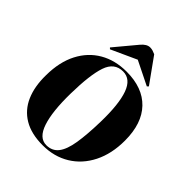

<svg xmlns="http://www.w3.org/2000/svg" viewBox="-264 -1134 1307 1307"><g transform="rotate(45 390.0 -480.5)"><path d="M49 -340Q50 -468 97 -558.5Q144 -649 227 -697Q310 -745 420 -745Q575 -745 659.5 -657Q744 -569 744 -405Q744 -278 696.5 -183.5Q649 -89 564.5 -37.5Q480 14 370 14Q260 14 188 -29Q116 -72 81.5 -151.5Q47 -231 49 -340ZM256 -370Q253 -196 285 -100Q317 -4 387 -4Q443 -4 474.5 -44.5Q506 -85 519.5 -168.5Q533 -252 536 -379Q540 -551 508 -640Q476 -729 402 -729Q319 -729 289 -640.5Q259 -552 256 -370ZM598 -781 588 -771 416 -856 232 -772 223 -781 354 -938Q385 -975 417 -975Q431 -975 443.5 -971Q456 -967 469 -961Z"/></g></svg>

Font: Literata 72pt ExtraBold
Style: Italic
Weight: 800
Italic angle: -2°
Designer: Latin by Veronika Burian and Jose Scaglione. Greek by Irene Vlachou. Cyrillic by Vera Evstafieva
Foundry: TypeTogether
Version: Version 3.002